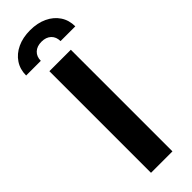

<svg xmlns="http://www.w3.org/2000/svg" viewBox="-345 -958 972 972"><g transform="rotate(-45 141.0 -471.5)"><path d="M216.8 -727.5V0H63.3V-727.5ZM-35.4 -795.3Q-35.4 -839.6 -13.1 -872.8Q9.1 -906.1 48.7 -924.7Q88.4 -943.4 140.6 -943.4Q193.1 -943.4 232.6 -924.7Q272.2 -906.1 294.4 -872.8Q316.6 -839.6 316.6 -795.3H210.9Q210.9 -825.6 191.9 -843.6Q172.9 -861.5 140.6 -861.5Q107.8 -861.5 88.8 -843.6Q69.7 -825.6 69.7 -795.3Z"/></g></svg>

Font: GitLab Sans
Style: Regular
Weight: 400
Designer: Rasmus Andersson
Foundry: Modifications by GitLab B.V., manufactured by rsms
Version: Version 4.000;git-c8fb6b7